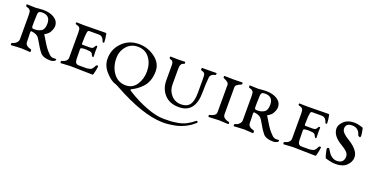

<svg xmlns="http://www.w3.org/2000/svg" viewBox="-27 -1114 3848 1986"><g transform="rotate(20 1897.0 -121.0)"><path d="M157 -189Q158 -166 159 -129.5Q160 -93 160 -81Q161 -41 225 -25Q230 -23 230 -9.5Q230 4 225 4Q221 4 186 1Q151 -2 129 -2Q104 -2 63.5 1Q23 4 17 4Q12 4 12 -8Q12 -20 17 -21Q46 -28 62 -44Q82 -62 82 -85V-352Q82 -392 73 -402Q63 -413 56.5 -416.5Q50 -420 30 -425Q27 -426 25 -432Q23 -438 23.5 -444Q24 -450 29 -450Q43 -450 72 -448.5Q101 -447 120 -447Q131 -447 156.5 -450Q182 -453 204 -453Q282 -453 330 -421.5Q378 -390 378 -335Q378 -314 365.5 -287Q353 -260 343 -251Q323 -231 303 -222Q299 -221 303 -216Q315 -198 337.5 -159.5Q360 -121 379.5 -94.5Q399 -68 427 -41Q437 -31 446.5 -26.5Q456 -22 461.5 -21Q467 -20 481 -20.5Q495 -21 502 -21Q505 -21 506 -17Q507 -13 505 -8Q503 -3 500 -1Q478 14 451 14Q372 14 340 -24Q328 -39 318 -53Q308 -67 302 -77.5Q296 -88 280.5 -114Q265 -140 252 -161Q240 -179 222 -188Q197 -201 167 -203Q162 -204 159.5 -200Q157 -196 157 -189ZM157 -258Q157 -245 162 -239.5Q167 -234 171.5 -233.5Q176 -233 190 -233Q233 -233 263 -253Q294 -272 294 -334Q294 -424 204 -424Q178 -424 169.5 -414.5Q161 -405 160 -386Q156 -294 157 -258Z M804 -216Q756 -223 718 -217Q701 -215 701 -200Q701 -168 703 -90Q705 -39 746 -39H834Q839 -39 857.5 -43Q876 -47 882 -51Q900 -66 914 -97Q917 -104 929 -104Q938 -104 938 -96Q934 -56 921 -10Q919 2 912 2Q861 2 780.5 -0.5Q700 -3 669 -3L562 3Q560 3 558.5 -3Q557 -9 558 -15Q559 -21 562 -21Q594 -30 607 -42Q626 -59 626 -79V-357Q626 -398 617 -407Q614 -410 612 -412.5Q610 -415 607.5 -416.5Q605 -418 603.5 -419Q602 -420 598 -421.5Q594 -423 592 -423.5Q590 -424 584 -426Q578 -428 574 -429Q569 -430 568.5 -440Q568 -450 574 -450Q588 -450 613.5 -449Q639 -448 655 -448Q694 -448 750 -449Q806 -450 844.5 -450.5Q883 -451 890 -451Q901 -451 902 -445Q913 -388 913 -353Q913 -347 902 -347Q897 -347 894 -354Q885 -381 874 -392Q859 -410 832 -410H726Q720 -410 715 -404.5Q710 -399 709 -392Q704 -364 703 -339Q701 -273 701 -268Q701 -253 708 -253H795Q814 -253 825 -263Q834 -272 837 -281Q846 -294 851 -294Q854 -294 857.5 -290.5Q861 -287 860 -283Q857 -243 860 -182Q862 -170 854 -170Q845 -170 836 -189Q830 -211 804 -216Z M1208 31Q1179 15 1170 13Q1121 1 1061.5 -64Q1002 -129 1002 -207Q1002 -313 1075.5 -386.5Q1149 -460 1258 -460Q1356 -460 1435.5 -401Q1515 -342 1515 -253Q1515 -194 1497 -147Q1479 -100 1447.5 -69.5Q1416 -39 1393.5 -23.5Q1371 -8 1341 7Q1327 15 1347 27Q1456 96 1567 138Q1678 180 1758 180Q1811 180 1837.5 178.5Q1864 177 1912 169Q1960 161 2001.5 140Q2043 119 2084 85Q2092 79 2098 85Q2106 95 2099 101Q2057 141 2002 168Q1947 195 1895 204.5Q1843 214 1810.5 216.5Q1778 219 1755 218Q1537 213 1208 31ZM1256 -430Q1180 -430 1132.5 -374Q1085 -318 1086 -241Q1086 -146 1136.5 -78.5Q1187 -11 1272 -11Q1347 -11 1389 -74.5Q1431 -138 1431 -220Q1431 -307 1385 -368.5Q1339 -430 1256 -430Z M1650 -204V-372Q1650 -392 1644 -403.5Q1638 -415 1632 -417.5Q1626 -420 1611 -425Q1607 -426 1604.5 -432Q1602 -438 1603 -444Q1604 -450 1609 -450Q1625 -450 1652 -449Q1679 -448 1696 -448Q1708 -448 1726 -449Q1744 -450 1765 -450Q1771 -450 1771 -439Q1771 -428 1765 -426Q1726 -421 1725 -365V-185Q1725 -118 1767.5 -70Q1810 -22 1877 -22Q1941 -22 1971 -62Q2001 -102 2001 -193V-350Q2002 -393 1992.5 -405.5Q1983 -418 1956 -425Q1949 -427 1949.5 -439Q1950 -451 1957 -451H2029Q2044 -451 2069 -451.5Q2094 -452 2110 -452Q2116 -452 2115 -441.5Q2114 -431 2110 -430Q2054 -419 2052 -375Q2045 -298 2045 -217Q2045 13 1864 13Q1763 13 1706.5 -49Q1650 -111 1650 -204Z M2336 -377V-82Q2336 -58 2350 -45Q2370 -27 2403 -21Q2412 -19 2412 -8Q2412 3 2403 3Q2383 3 2352 0.5Q2321 -2 2301 -2Q2279 -2 2245.5 0.5Q2212 3 2194 3Q2190 3 2187.5 -2.5Q2185 -8 2186.5 -14Q2188 -20 2194 -21Q2230 -28 2248 -45Q2261 -57 2261 -82V-377Q2261 -392 2245 -405Q2232 -416 2201 -429Q2198 -430 2196.5 -436Q2195 -442 2196.5 -447Q2198 -452 2201 -452Q2223 -452 2252.5 -451Q2282 -450 2301 -450Q2319 -450 2347 -451Q2375 -452 2396 -452Q2402 -452 2402 -441.5Q2402 -431 2396 -429Q2362 -415 2350 -404Q2336 -394 2336 -377Z M2610 -189Q2611 -166 2612 -129.5Q2613 -93 2613 -81Q2614 -41 2678 -25Q2683 -23 2683 -9.5Q2683 4 2678 4Q2674 4 2639 1Q2604 -2 2582 -2Q2557 -2 2516.5 1Q2476 4 2470 4Q2465 4 2465 -8Q2465 -20 2470 -21Q2499 -28 2515 -44Q2535 -62 2535 -85V-352Q2535 -392 2526 -402Q2516 -413 2509.5 -416.5Q2503 -420 2483 -425Q2480 -426 2478 -432Q2476 -438 2476.5 -444Q2477 -450 2482 -450Q2496 -450 2525 -448.5Q2554 -447 2573 -447Q2584 -447 2609.5 -450Q2635 -453 2657 -453Q2735 -453 2783 -421.5Q2831 -390 2831 -335Q2831 -314 2818.5 -287Q2806 -260 2796 -251Q2776 -231 2756 -222Q2752 -221 2756 -216Q2768 -198 2790.5 -159.5Q2813 -121 2832.5 -94.5Q2852 -68 2880 -41Q2890 -31 2899.5 -26.5Q2909 -22 2914.5 -21Q2920 -20 2934 -20.5Q2948 -21 2955 -21Q2958 -21 2959 -17Q2960 -13 2958 -8Q2956 -3 2953 -1Q2931 14 2904 14Q2825 14 2793 -24Q2781 -39 2771 -53Q2761 -67 2755 -77.5Q2749 -88 2733.5 -114Q2718 -140 2705 -161Q2693 -179 2675 -188Q2650 -201 2620 -203Q2615 -204 2612.5 -200Q2610 -196 2610 -189ZM2610 -258Q2610 -245 2615 -239.5Q2620 -234 2624.5 -233.5Q2629 -233 2643 -233Q2686 -233 2716 -253Q2747 -272 2747 -334Q2747 -424 2657 -424Q2631 -424 2622.5 -414.5Q2614 -405 2613 -386Q2609 -294 2610 -258Z M3257 -216Q3209 -223 3171 -217Q3154 -215 3154 -200Q3154 -168 3156 -90Q3158 -39 3199 -39H3287Q3292 -39 3310.5 -43Q3329 -47 3335 -51Q3353 -66 3367 -97Q3370 -104 3382 -104Q3391 -104 3391 -96Q3387 -56 3374 -10Q3372 2 3365 2Q3314 2 3233.5 -0.5Q3153 -3 3122 -3L3015 3Q3013 3 3011.5 -3Q3010 -9 3011 -15Q3012 -21 3015 -21Q3047 -30 3060 -42Q3079 -59 3079 -79V-357Q3079 -398 3070 -407Q3067 -410 3065 -412.5Q3063 -415 3060.5 -416.5Q3058 -418 3056.5 -419Q3055 -420 3051 -421.5Q3047 -423 3045 -423.5Q3043 -424 3037 -426Q3031 -428 3027 -429Q3022 -430 3021.5 -440Q3021 -450 3027 -450Q3041 -450 3066.5 -449Q3092 -448 3108 -448Q3147 -448 3203 -449Q3259 -450 3297.5 -450.5Q3336 -451 3343 -451Q3354 -451 3355 -445Q3366 -388 3366 -353Q3366 -347 3355 -347Q3350 -347 3347 -354Q3338 -381 3327 -392Q3312 -410 3285 -410H3179Q3173 -410 3168 -404.5Q3163 -399 3162 -392Q3157 -364 3156 -339Q3154 -273 3154 -268Q3154 -253 3161 -253H3248Q3267 -253 3278 -263Q3287 -272 3290 -281Q3299 -294 3304 -294Q3307 -294 3310.5 -290.5Q3314 -287 3313 -283Q3310 -243 3313 -182Q3315 -170 3307 -170Q3298 -170 3289 -189Q3283 -211 3257 -216Z M3590 -24Q3668 -24 3668 -99Q3668 -106 3666.5 -112Q3665 -118 3663.5 -123Q3662 -128 3657.5 -134Q3653 -140 3650 -144Q3647 -148 3640 -154Q3633 -160 3629.5 -163Q3626 -166 3616.5 -172.5Q3607 -179 3602.5 -182Q3598 -185 3586 -192.5Q3574 -200 3569 -203Q3474 -263 3474 -340Q3474 -379 3515 -418.5Q3556 -458 3626 -458Q3647 -458 3666 -454.5Q3685 -451 3699 -446.5Q3713 -442 3717 -441Q3728 -440 3730 -426Q3741 -373 3741 -352Q3741 -347 3738.5 -341Q3736 -335 3733 -335Q3729 -335 3719.5 -340Q3710 -345 3709 -352Q3689 -423 3617 -423Q3548 -423 3548 -364Q3548 -355 3551 -346.5Q3554 -338 3561 -329Q3568 -320 3573 -314.5Q3578 -309 3590 -300Q3602 -291 3606.5 -287.5Q3611 -284 3625.5 -275Q3640 -266 3642 -265Q3752 -194 3752 -120Q3752 -71 3711 -30Q3670 11 3593 11Q3569 11 3549 8Q3529 5 3509.5 -0.5Q3490 -6 3485 -7Q3480 -8 3478 -9Q3476 -10 3475 -12L3474 -15Q3468 -28 3460 -60Q3452 -92 3451 -110Q3451 -114 3458 -117.5Q3465 -121 3471 -121Q3473 -121 3482 -106Q3491 -91 3503.5 -72.5Q3516 -54 3539.5 -39Q3563 -24 3590 -24Z"/></g></svg>

Font: EB Garamond 12 All SC
Style: AllSC
Weight: 400
Version: Version 0.016 ; ttfautohint (v0.97) -l 8 -r 50 -G 200 -x 0 -